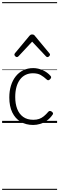

<svg xmlns="http://www.w3.org/2000/svg" viewBox="-20 -1163 560 1816"><path d="M294 19Q226 19 175 -11.5Q124 -42 96 -100Q68 -158 68 -241Q68 -302 83.5 -352.5Q99 -403 128.5 -440.5Q158 -478 200 -498.5Q242 -519 294 -519Q340 -519 384.5 -499Q429 -479 458 -445Q465 -437 463.5 -429.5Q462 -422 453 -413Q444 -404 436.5 -404Q429 -404 423 -410Q394 -437 365 -453.5Q336 -470 291 -470Q253 -470 222 -455Q191 -440 169 -410.5Q147 -381 135.5 -339.5Q124 -298 124 -245Q124 -182 142.5 -133.5Q161 -85 199 -57.5Q237 -30 295 -30Q326 -30 349.5 -38Q373 -46 394.5 -63.5Q416 -81 438 -107Q445 -114 453 -113.5Q461 -113 470 -107Q478 -101 481 -93.5Q484 -86 478 -79Q455 -45 424.5 -23Q394 -1 360 9Q326 19 294 19ZM140 -623Q132 -623 124 -631Q116 -639 116 -647Q116 -649 117.5 -652Q119 -655 121 -659L259 -825Q264 -831 269.5 -834Q275 -837 284 -837Q293 -837 299 -834Q305 -831 309 -825L447 -659Q451 -655 452 -652Q453 -649 453 -647Q453 -639 445 -631Q437 -623 429 -623Q424 -623 420.5 -625.5Q417 -628 413 -632L284 -769L156 -632Q152 -628 148 -625.5Q144 -623 140 -623ZM0 623H520V633H0ZM0 -20H520V0H0ZM0 -505H520V-500H0ZM0 -1143H520V-1133H0Z"/></svg>

Font: Playwrite CL Guides
Style: Regular
Weight: 400
Designer: Veronika Burian, José Scaglione
Foundry: TypeTogether
Version: Version 1.003